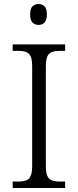

<svg xmlns="http://www.w3.org/2000/svg" viewBox="-20 -935 388 955"><path d="M43 0V-32H70Q94 -32 109.5 -37.5Q125 -43 132.5 -60Q140 -77 140 -111V-603Q140 -638 132.5 -654.5Q125 -671 109.5 -676.5Q94 -682 70 -682H43V-714H304V-682H278Q255 -682 239 -676.5Q223 -671 215.5 -654.5Q208 -638 208 -603V-111Q208 -77 215.5 -60Q223 -43 239 -37.5Q255 -32 278 -32H304V0ZM172 -811Q154 -811 142 -822.5Q130 -834 130 -863Q130 -893 142 -904Q154 -915 172 -915Q189 -915 201 -904Q213 -893 213 -863Q213 -834 201 -822.5Q189 -811 172 -811Z"/></svg>

Font: Noto Serif Thai Light
Style: Regular
Weight: 300
Version: Version 2.001